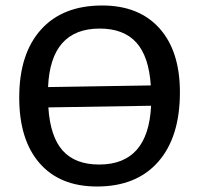

<svg xmlns="http://www.w3.org/2000/svg" viewBox="-20 -670 725 699"><path d="M352 -650Q486 -650 560.5 -567Q635 -484 635 -334Q635 -171 556 -81Q477 9 333 9Q198 9 124 -76Q50 -161 50 -315Q50 -474 129 -562Q208 -650 352 -650ZM343 -566Q164 -566 155 -353L529 -359Q522 -465 476 -515.5Q430 -566 343 -566ZM341 -71Q520 -71 530 -285L156 -279Q163 -172 208.5 -121.5Q254 -71 341 -71Z"/></svg>

Font: Alegreya Sans SC Medium
Style: Regular
Weight: 500
Designer: Juan Pablo del Peral
Foundry: Huerta Tipografica
Version: Version 2.001;PS 002.001;hotconv 1.0.88;makeotf.lib2.5.64775